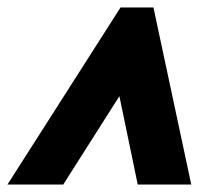

<svg xmlns="http://www.w3.org/2000/svg" viewBox="-40 -734 531 513"><path d="M282 -714H370L471 -241H328L279 -477L129 -241H-20Z"/></svg>

Font: Noto Sans UI CondBlack
Style: Italic
Weight: 900
Width: 3
Italic angle: -12°
Designer: Monotype Design Team
Foundry: Monotype Imaging Inc.
Version: Version 1.001